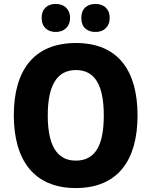

<svg xmlns="http://www.w3.org/2000/svg" viewBox="-20 -943 768 973"><path d="M191 -852C191 -805 222 -781 262 -781C303 -781 335 -806 335 -852C335 -899 303 -923 262 -923C222 -923 191 -900 191 -852ZM392 -852C392 -805 421 -781 464 -781C505 -781 536 -806 536 -852C536 -899 505 -923 464 -923C422 -923 392 -900 392 -852ZM677 -358C677 -584 579 -725 365 -725C152 -725 50 -587 50 -359C50 -133 151 10 364 10C579 10 677 -133 677 -358ZM222 -358C222 -504 265 -588 365 -588C464 -588 506 -506 506 -358C506 -210 465 -129 364 -129C265 -129 222 -212 222 -358Z"/></svg>

Font: Noto Sans Sinhala UI SemiCondensed ExtraBold
Style: Regular
Weight: 800
Width: 4
Designer: Jelle Bosma - Monotype Design Team
Foundry: Monotype Imaging Inc.
Version: Version 2.006